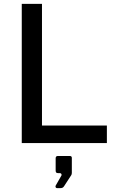

<svg xmlns="http://www.w3.org/2000/svg" viewBox="-20 -743 606 997"><path d="M93 -723V0H535V-91H198V-723ZM276 234H291C302 234 307 232 312 225L351 165C351 163 353 159 353 156V77C353 71 350 67 343 67H280C273 67 269 71 269 79V142C269 152 272 156 282 156H291C299 156 303 164 297 172L269 221C266 227 270 234 276 234Z"/></svg>

Font: United Sans Medium
Style: Regular
Weight: 500
Designer: Pablo Impallari, Rodrigo Fuenzalida (Modified by Dan O. Williams)
Version: Version 1.000;PS 001.000;hotconv 1.0.88;makeotf.lib2.5.64775